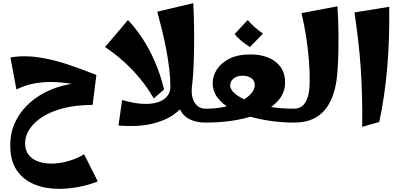

<svg xmlns="http://www.w3.org/2000/svg" viewBox="-20 -777 2537 1217"><path d="M355 420Q268 420 197.5 391.5Q127 363 86 302Q45 241 45 145Q45 60 79 -8.5Q113 -77 171.5 -128Q230 -179 305 -209.5Q380 -240 463 -250L591 -302L567 -112Q465 -112 385.5 -92Q306 -72 251.5 -37.5Q197 -3 168 40.5Q139 84 139 132Q139 176 161.5 204.5Q184 233 222 246.5Q260 260 306 260Q356 260 411.5 244.5Q467 229 513 201L600 373Q538 397 475.5 408.5Q413 420 355 420ZM561 -218Q501 -234 441 -244.5Q381 -255 320.5 -257Q260 -259 200.5 -248.5Q141 -238 84 -210L46 -413Q104 -423 165 -419.5Q226 -416 293 -401Q360 -386 433.5 -360.5Q507 -335 591 -302Z M731 19 754 -143Q834 -120 892 -118.5Q950 -117 987.5 -131.5Q1025 -146 1042.5 -171Q1060 -196 1060 -225Q1060 -278 1053 -338Q1046 -398 1034 -461.5Q1022 -525 1007 -586.5Q992 -648 977 -703L1205 -757Q1209 -685 1210 -611Q1211 -537 1210 -467.5Q1209 -398 1206 -339.5Q1203 -281 1198 -240Q1190 -186 1161 -135.5Q1132 -85 1076 -47Q1020 -9 935 9.5Q850 28 731 19ZM955 -153Q897 -253 818.5 -334.5Q740 -416 646 -479L791 -650Q840 -599 883.5 -532.5Q927 -466 962 -385.5Q997 -305 1020 -210ZM1283 0Q1226 0 1184 -20Q1142 -40 1118.5 -87Q1095 -134 1095 -215L1198 -240Q1188 -169 1212.5 -128.5Q1237 -88 1283 -88L1303 -44Z M1283 0V-88Q1352 -88 1409 -101Q1466 -114 1508 -136Q1550 -158 1572.5 -184.5Q1595 -211 1595 -239Q1595 -266 1573 -281.5Q1551 -297 1518 -297Q1481 -297 1460 -279Q1439 -261 1439 -236Q1439 -209 1470.5 -182.5Q1502 -156 1557.5 -134.5Q1613 -113 1686 -100.5Q1759 -88 1843 -88L1863 -44L1843 0Q1775 0 1703 -9.5Q1631 -19 1564 -38Q1497 -57 1443.5 -87Q1390 -117 1359 -158Q1328 -199 1328 -251Q1328 -294 1354 -335.5Q1380 -377 1433 -404.5Q1486 -432 1569 -432Q1632 -432 1681.5 -411.5Q1731 -391 1759 -351.5Q1787 -312 1787 -255Q1787 -193 1748.5 -145.5Q1710 -98 1641 -65.5Q1572 -33 1480.5 -16.5Q1389 0 1283 0ZM1564 -479Q1537 -496 1511 -517Q1485 -538 1467 -561L1550 -650Q1573 -624 1595.5 -604Q1618 -584 1647 -564Z M1843 0V-88Q1894 -88 1918.5 -133Q1943 -178 1943 -259Q1944 -322 1938 -396Q1932 -470 1920 -547Q1908 -624 1891 -694L2119 -737Q2125 -640 2125.5 -552Q2126 -464 2123 -391.5Q2120 -319 2113 -267Q2105 -213 2087 -164.5Q2069 -116 2038 -79Q2007 -42 1959.5 -21Q1912 0 1843 0Z M2276 27Q2277 -80 2274.5 -170.5Q2272 -261 2266.5 -345Q2261 -429 2251 -514.5Q2241 -600 2227 -698L2447 -734Q2450 -531 2434.5 -349Q2419 -167 2384 -4Z"/></svg>

Font: Marhey Light SemiBold
Style: Regular
Weight: 600
Version: Version 1.000